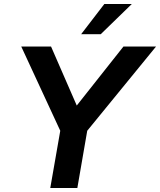

<svg xmlns="http://www.w3.org/2000/svg" viewBox="-20 -946 805 966"><path d="M232.9 0 283.2 -288.1 86.9 -711.9H236.8L366.2 -415L601.1 -711.9H765.1L418.9 -288.1L369.1 0ZM486.8 -773.9H388.2L504.9 -925.8H643.1Z"/></svg>

Font: Creato Display
Style: Bold Italic
Weight: 700
Italic angle: -10°
Version: Version 1.000